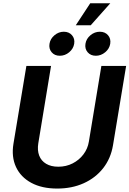

<svg xmlns="http://www.w3.org/2000/svg" viewBox="-20 -1124 779 1155"><path d="M324.2 10.3Q231.9 10.3 168.2 -24.2Q104.5 -58.6 76.2 -119.6Q47.9 -180.7 61 -259.8L138.7 -727.5H287.1L210.4 -262.2Q203.6 -219.7 215.8 -188Q228 -156.2 257.6 -138.7Q287.1 -121.1 330.6 -121.1Q377.9 -121.1 417 -141.1Q456.1 -161.1 481.9 -195.3Q507.8 -229.5 514.6 -272L589.8 -727.5H738.8L659.7 -250Q646.5 -170.9 600.6 -112.3Q554.7 -53.7 483.6 -21.7Q412.6 10.3 324.2 10.3ZM556.6 -788.6Q525.4 -788.6 507.3 -809.6Q489.3 -830.6 494.1 -860.8Q499 -891.1 524.2 -912.1Q549.3 -933.1 580.6 -933.1Q611.8 -933.1 629.9 -912.1Q647.9 -891.1 643.1 -860.8Q638.2 -830.6 612.8 -809.6Q587.4 -788.6 556.6 -788.6ZM339.8 -788.6Q308.6 -788.6 290.8 -809.6Q272.9 -830.6 277.8 -860.8Q282.7 -891.1 307.9 -912.1Q333 -933.1 363.8 -933.1Q395 -933.1 413.1 -912.1Q431.2 -891.1 426.3 -860.8Q421.4 -830.6 396.2 -809.6Q371.1 -788.6 339.8 -788.6ZM436 -972.2 522.9 -1104.5H643.6L525.9 -972.2Z"/></svg>

Font: Inter 18pt
Style: Bold Italic
Weight: 700
Italic angle: -9.3988°
Designer: Rasmus Andersson
Foundry: rsms
Version: Version 4.001;git-66647c0bb